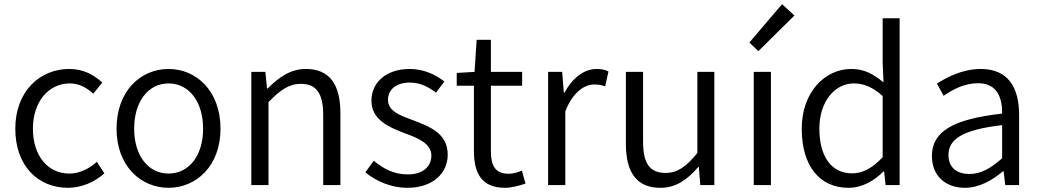

<svg xmlns="http://www.w3.org/2000/svg" viewBox="-20 -883 4964 916"><path d="M304 13C369 13 431 -14 478 -56L442 -111C408 -80 362 -55 311 -55C207 -55 137 -141 137 -269C137 -398 212 -485 313 -485C358 -485 393 -465 425 -436L468 -489C430 -524 381 -554 310 -554C173 -554 53 -450 53 -269C53 -91 162 13 304 13Z M784 13C916 13 1032 -91 1032 -269C1032 -450 916 -554 784 -554C652 -554 536 -450 536 -269C536 -91 652 13 784 13ZM784 -55C687 -55 620 -141 620 -269C620 -398 687 -485 784 -485C882 -485 949 -398 949 -269C949 -141 882 -55 784 -55Z M1179 0H1261V-396C1317 -453 1358 -483 1415 -483C1490 -483 1522 -437 1522 -333V0H1604V-343C1604 -481 1552 -554 1439 -554C1365 -554 1309 -513 1257 -461H1254L1246 -540H1179Z M1923 13C2048 13 2116 -59 2116 -145C2116 -248 2029 -279 1949 -310C1887 -333 1831 -353 1831 -407C1831 -451 1864 -489 1936 -489C1986 -489 2024 -468 2060 -441L2100 -494C2059 -527 2000 -554 1936 -554C1819 -554 1752 -487 1752 -403C1752 -311 1836 -276 1912 -247C1972 -225 2038 -199 2038 -141C2038 -91 2001 -51 1926 -51C1858 -51 1810 -78 1763 -116L1723 -61C1773 -19 1846 13 1923 13Z M2390 13C2420 13 2456 3 2487 -7L2470 -69C2452 -61 2427 -54 2407 -54C2342 -54 2322 -94 2322 -160V-474H2471V-540H2322V-693H2254L2244 -540L2159 -535V-474H2241V-163C2241 -57 2277 13 2390 13Z M2595 0H2677V-352C2714 -446 2770 -480 2815 -480C2837 -480 2849 -477 2867 -471L2883 -542C2865 -551 2849 -554 2826 -554C2765 -554 2710 -509 2673 -441H2670L2662 -540H2595Z M3131 13C3206 13 3260 -27 3311 -86H3314L3321 0H3388V-540H3307V-153C3253 -87 3212 -58 3155 -58C3080 -58 3048 -103 3048 -207V-540H2966V-197C2966 -59 3018 13 3131 13Z M3576 0H3658V-540H3576ZM3598 -639 3770 -809 3711 -863 3555 -680Z M4028 13C4095 13 4152 -22 4195 -65H4198L4205 0H4272V-796H4191V-585L4195 -490C4146 -530 4104 -554 4041 -554C3916 -554 3805 -444 3805 -269C3805 -89 3892 13 4028 13ZM4045 -56C3946 -56 3889 -137 3889 -270C3889 -396 3961 -485 4053 -485C4100 -485 4143 -468 4191 -425V-133C4143 -82 4097 -56 4045 -56Z M4583 13C4651 13 4713 -22 4765 -66H4768L4776 0H4842V-335C4842 -465 4790 -554 4659 -554C4572 -554 4496 -514 4450 -484L4482 -426C4523 -455 4581 -486 4646 -486C4739 -486 4762 -414 4761 -341C4529 -315 4426 -257 4426 -139C4426 -41 4494 13 4583 13ZM4605 -53C4550 -53 4505 -79 4505 -144C4505 -218 4570 -264 4761 -286V-128C4706 -79 4659 -53 4605 -53Z"/></svg>

Font: Noto Sans CJK SC DemiLight
Style: Regular
Weight: 350
Designer: Ryoko NISHIZUKA 西塚涼子 (kana, bopomofo & ideographs); Paul D. Hunt (Latin, Greek & Cyrillic); Sandoll Communications 산돌커뮤니
Foundry: Adobe
Version: Version 2.004;hotconv 1.0.118;makeotfexe 2.5.65603